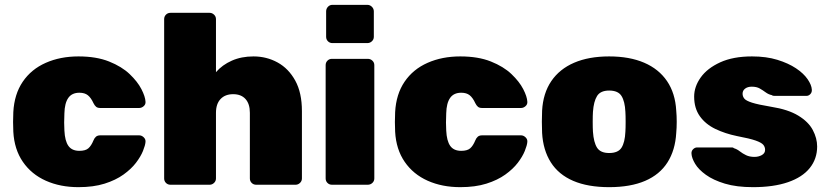

<svg xmlns="http://www.w3.org/2000/svg" viewBox="-20 -763 3421 793"><path d="M304 10Q229 10 169.5 -16.5Q110 -43 74.5 -94.5Q39 -146 35 -219Q34 -235 34 -259Q34 -283 35 -300Q39 -374 74 -425.5Q109 -477 169 -503.5Q229 -530 304 -530Q378 -530 430.5 -509Q483 -488 515.5 -457Q548 -426 564 -395Q580 -364 581 -343Q582 -332 573.5 -324.5Q565 -317 555 -317H394Q383 -317 377 -322Q371 -327 366 -337Q356 -359 343 -369.5Q330 -380 308 -380Q277 -380 262 -358.5Q247 -337 246 -295Q244 -254 246 -224Q248 -181 262.5 -160.5Q277 -140 308 -140Q333 -140 345 -150.5Q357 -161 366 -183Q370 -193 376.5 -198.5Q383 -204 394 -204H555Q565 -204 573.5 -196Q582 -188 581 -177Q580 -163 570.5 -139.5Q561 -116 541.5 -90.5Q522 -65 490 -42Q458 -19 412 -4.5Q366 10 304 10Z M684 0Q673 0 665.5 -7.5Q658 -15 658 -26V-684Q658 -695 665.5 -702.5Q673 -710 684 -710H846Q856 -710 864 -702.5Q872 -695 872 -684V-465Q898 -495 937.5 -512.5Q977 -530 1027 -530Q1081 -530 1126.5 -505Q1172 -480 1199.5 -430Q1227 -380 1227 -304V-26Q1227 -15 1219 -7.5Q1211 0 1201 0H1038Q1027 0 1019.5 -7.5Q1012 -15 1012 -26V-297Q1012 -334 994 -354Q976 -374 943 -374Q910 -374 891 -354Q872 -334 872 -297V-26Q872 -15 864 -7.5Q856 0 846 0Z M1351 0Q1340 0 1332.5 -7.5Q1325 -15 1325 -26V-494Q1325 -505 1332.5 -512.5Q1340 -520 1351 -520H1499Q1510 -520 1518 -512.5Q1526 -505 1526 -494V-26Q1526 -15 1518 -7.5Q1510 0 1499 0ZM1353 -585Q1342 -585 1334.5 -592.5Q1327 -600 1327 -611V-716Q1327 -727 1334.5 -735Q1342 -743 1353 -743H1497Q1508 -743 1516 -735Q1524 -727 1524 -716V-611Q1524 -600 1516 -592.5Q1508 -585 1497 -585Z M1881 10Q1806 10 1746.5 -16.5Q1687 -43 1651.5 -94.5Q1616 -146 1612 -219Q1611 -235 1611 -259Q1611 -283 1612 -300Q1616 -374 1651 -425.5Q1686 -477 1746 -503.5Q1806 -530 1881 -530Q1955 -530 2007.5 -509Q2060 -488 2092.5 -457Q2125 -426 2141 -395Q2157 -364 2158 -343Q2159 -332 2150.5 -324.5Q2142 -317 2132 -317H1971Q1960 -317 1954 -322Q1948 -327 1943 -337Q1933 -359 1920 -369.5Q1907 -380 1885 -380Q1854 -380 1839 -358.5Q1824 -337 1823 -295Q1821 -254 1823 -224Q1825 -181 1839.5 -160.5Q1854 -140 1885 -140Q1910 -140 1922 -150.5Q1934 -161 1943 -183Q1947 -193 1953.5 -198.5Q1960 -204 1971 -204H2132Q2142 -204 2150.5 -196Q2159 -188 2158 -177Q2157 -163 2147.5 -139.5Q2138 -116 2118.5 -90.5Q2099 -65 2067 -42Q2035 -19 1989 -4.5Q1943 10 1881 10Z M2496 10Q2408 10 2347.5 -16Q2287 -42 2255 -92.5Q2223 -143 2219 -214Q2218 -235 2218 -260Q2218 -285 2219 -306Q2223 -378 2257 -428Q2291 -478 2351.5 -504Q2412 -530 2496 -530Q2580 -530 2640.5 -504Q2701 -478 2735 -428Q2769 -378 2773 -306Q2775 -285 2775 -260Q2775 -235 2773 -214Q2769 -143 2737 -92.5Q2705 -42 2644.5 -16Q2584 10 2496 10ZM2496 -131Q2533 -131 2547 -153Q2561 -175 2563 -219Q2564 -234 2564 -260Q2564 -286 2563 -301Q2561 -344 2547 -366.5Q2533 -389 2496 -389Q2460 -389 2446 -366.5Q2432 -344 2429 -301Q2428 -286 2428 -260Q2428 -234 2429 -219Q2432 -175 2446 -153Q2460 -131 2496 -131Z M3090 10Q3022 10 2974 -4.5Q2926 -19 2895.5 -41Q2865 -63 2851 -86.5Q2837 -110 2836 -128Q2835 -139 2842.5 -146.5Q2850 -154 2859 -154H3004Q3005 -154 3007 -153.5Q3009 -153 3011 -151Q3024 -147 3035.5 -138Q3047 -129 3061.5 -122Q3076 -115 3096 -115Q3113 -115 3126.5 -122.5Q3140 -130 3140 -144Q3140 -156 3132.5 -165Q3125 -174 3101 -182.5Q3077 -191 3024 -201Q2975 -211 2934.5 -230.5Q2894 -250 2870.5 -283Q2847 -316 2847 -364Q2847 -405 2874 -443Q2901 -481 2954.5 -505.5Q3008 -530 3086 -530Q3145 -530 3190.5 -516Q3236 -502 3267.5 -481Q3299 -460 3315.5 -436Q3332 -412 3333 -393Q3334 -382 3327 -374.5Q3320 -367 3311 -367H3180Q3177 -367 3173.5 -367.5Q3170 -368 3168 -370Q3154 -373 3142.5 -381.5Q3131 -390 3118 -397.5Q3105 -405 3085 -405Q3068 -405 3057.5 -397Q3047 -389 3047 -376Q3047 -365 3054 -356Q3061 -347 3086 -339Q3111 -331 3165 -322Q3235 -311 3277 -285.5Q3319 -260 3337 -226Q3355 -192 3355 -158Q3355 -107 3324.5 -69Q3294 -31 3234.5 -10.5Q3175 10 3090 10Z"/></svg>

Font: Rubik Light ExtraBold
Style: Regular
Weight: 800
Version: Version 2.104